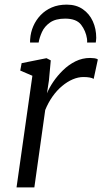

<svg xmlns="http://www.w3.org/2000/svg" viewBox="-20 -810 443 830"><path d="M51.5 0 120 -482.5 67.5 -505 73.5 -537 181 -558.5 199.5 -549 191.5 -462 183 -406.5Q192.5 -430 210.2 -456.2Q228 -482.5 252.2 -506.2Q276.5 -530 306.2 -544.8Q336 -559.5 369.5 -559.5Q378.5 -559.5 388.2 -558.2Q398 -557 403 -553L385 -469Q378.5 -473 367.2 -475Q356 -477 340.5 -477Q318 -477 294.5 -467Q271 -457 248.5 -438.2Q226 -419.5 207.2 -393Q188.5 -366.5 175.5 -334.5L128.5 0ZM110 -626Q110 -630 110 -634Q110 -638 110.5 -641.5Q112.5 -670.5 124 -697Q135.5 -723.5 155.5 -744.5Q175.5 -765.5 203.8 -777.8Q232 -790 268.5 -790Q309.5 -790 338 -770.2Q366.5 -750.5 381.2 -718Q396 -685.5 396 -646.5Q396 -642 395.2 -635.8Q394.5 -629.5 394 -626H356.5Q356.5 -629.5 356.8 -633.5Q357 -637.5 356 -643Q351 -676 330.8 -702.8Q310.5 -729.5 261.5 -729.5Q220.5 -729.5 196.5 -712.8Q172.5 -696 161.5 -671.8Q150.5 -647.5 147 -626Z"/></svg>

Font: Merriweather 36pt Light
Style: Italic
Weight: 300
Italic angle: -7.8°
Version: Version 2.101